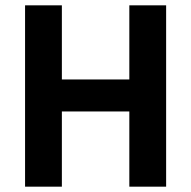

<svg xmlns="http://www.w3.org/2000/svg" viewBox="-20 -700 717 720"><path d="M465 0V-282H212V0H74V-680H212V-402H465V-680H603V0Z"/></svg>

Font: Titillium Web
Style: Bold
Weight: 700
Version: Version 1.001;PS 57.000;hotconv 1.0.70;makeotf.lib2.5.55311